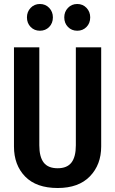

<svg xmlns="http://www.w3.org/2000/svg" viewBox="-20 -928 577 962"><path d="M487 -194Q487 -103 430.5 -44.5Q374 14 269 14Q162 14 106 -43.5Q50 -101 50 -194V-691H177V-200Q177 -142 199 -113.5Q221 -85 269 -85Q316 -85 338 -113.5Q360 -142 360 -200V-691H487ZM245 -841Q245 -812 226.5 -793Q208 -774 180 -774Q152 -774 133.5 -793Q115 -812 115 -841Q115 -869 133.5 -888.5Q152 -908 180 -908Q208 -908 226.5 -888.5Q245 -869 245 -841ZM432 -841Q432 -812 413.5 -793Q395 -774 367 -774Q339 -774 320.5 -793Q302 -812 302 -841Q302 -869 320.5 -888.5Q339 -908 367 -908Q395 -908 413.5 -888.5Q432 -869 432 -841Z"/></svg>

Font: Fira Sans Extra Condensed Medium
Style: Regular
Weight: 500
Width: 1
Designer: Carrois Corporate & Edenspiekermann AG
Foundry: Carrois Corporate GbR & Edenspiekermann AG
Version: Version 4.203